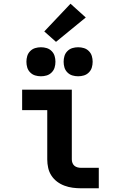

<svg xmlns="http://www.w3.org/2000/svg" viewBox="-20 -1012 640 1032"><path d="M415 0Q393 0 370.5 -3Q348 -6 326.5 -14Q305 -22 287 -35.5Q269 -49 256.5 -68Q244 -87 239 -109.5Q234 -132 234 -155V-420H99V-530H366V-155Q366 -145 369.5 -136Q373 -127 380 -121Q387 -115 396.5 -112.5Q406 -110 415 -110H511V0ZM400 -602Q384 -602 369 -606.5Q354 -611 342.5 -622.5Q331 -634 326.5 -649Q322 -664 322 -680Q322 -696 326.5 -711Q331 -726 342.5 -737.5Q354 -749 369 -753.5Q384 -758 400 -758Q416 -758 431 -753.5Q446 -749 457.5 -737.5Q469 -726 473.5 -711Q478 -696 478 -680Q478 -664 473.5 -649Q469 -634 457.5 -622.5Q446 -611 431 -606.5Q416 -602 400 -602ZM200 -602Q184 -602 169 -606.5Q154 -611 142.5 -622.5Q131 -634 126.5 -649Q122 -664 122 -680Q122 -696 126.5 -711Q131 -726 142.5 -737.5Q154 -749 169 -753.5Q184 -758 200 -758Q216 -758 231 -753.5Q246 -749 257.5 -737.5Q269 -726 273.5 -711Q278 -696 278 -680Q278 -664 273.5 -649Q269 -634 257.5 -622.5Q246 -611 231 -606.5Q216 -602 200 -602ZM281 -787 218 -843 359 -992 441 -918Z"/></svg>

Font: Iosevka Curly Slab XBdEx
Style: Regular
Weight: 800
Width: 7
Monospace: yes
Designer: Belleve Invis
Foundry: Belleve Invis
Version: Version 11.0.0; ttfautohint (v1.8.3)